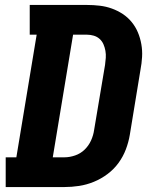

<svg xmlns="http://www.w3.org/2000/svg" viewBox="-20 -755 640 775"><path d="M3 0V-120H46L128 -615H100V-735H331Q357 -735 382.5 -732Q408 -729 431.5 -720.5Q455 -712 475.5 -698.5Q496 -685 511.5 -666Q527 -647 536.5 -624.5Q546 -602 550.5 -576.5Q555 -551 553.5 -525Q552 -499 547 -473L504 -211Q499 -181 488 -152Q477 -123 458.5 -97.5Q440 -72 414 -52.5Q388 -33 358.5 -21Q329 -9 299 -4.5Q269 0 240 0ZM193 -120H240Q261 -120 283 -127.5Q305 -135 321.5 -151Q338 -167 347.5 -188Q357 -209 360 -231L404 -493Q406 -507 407 -521.5Q408 -536 405.5 -550Q403 -564 397.5 -576.5Q392 -589 382 -598Q372 -607 358.5 -611Q345 -615 331 -615H275Z"/></svg>

Font: Iosevka Slab Heavy Extended
Style: Italic
Weight: 900
Width: 7
Italic angle: -9°
Monospace: yes
Designer: Belleve Invis
Foundry: Belleve Invis
Version: Version 11.1.0; ttfautohint (v1.8.3)